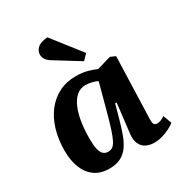

<svg xmlns="http://www.w3.org/2000/svg" viewBox="-187 -926 1008 1071"><g transform="rotate(-30 317.0 -390.0)"><path d="M540 -114Q539 -92 544 -81.5Q549 -71 566 -71Q577 -71 590 -76.5Q603 -82 614 -90L634 -35Q622 -25 600 -13.5Q578 -2 551.5 6Q525 14 498 14Q467 14 444 2Q421 -10 410 -35.5Q399 -61 404 -99L426 -285L417 -287L390 -190Q378 -146 364 -108.5Q350 -71 330.5 -43.5Q311 -16 281.5 -1Q252 14 208 14Q152 14 114.5 -13Q77 -40 58.5 -87.5Q40 -135 40 -197Q40 -269 58 -329.5Q76 -390 110 -434Q144 -478 192 -502.5Q240 -527 300 -527Q344 -527 377.5 -517.5Q411 -508 430 -499L521 -525L553 -511ZM248 -71Q265 -71 277 -79Q289 -87 300.5 -109Q312 -131 325.5 -173Q339 -215 357 -283L399 -439Q387 -446 365.5 -451.5Q344 -457 323 -457Q290 -457 265.5 -436Q241 -415 225 -377.5Q209 -340 201.5 -291Q194 -242 194 -187Q194 -143 200 -118Q206 -93 218.5 -82Q231 -71 248 -71ZM417 -610 384 -576 224 -675Q208 -685 198 -699.5Q188 -714 189 -731Q189 -754 208 -772Q227 -790 273 -794Z"/></g></svg>

Font: Literata 18pt
Style: Bold Italic
Weight: 700
Italic angle: -2°
Designer: Latin by Veronika Burian and Jose Scaglione. Greek by Irene Vlachou. Cyrillic by Vera Evstafieva
Foundry: TypeTogether
Version: Version 3.103;gftools[0.9.29]